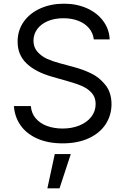

<svg xmlns="http://www.w3.org/2000/svg" viewBox="-20 -757 674 1031"><path d="M483.7 -545.5Q479.4 -580.6 457.4 -606.4Q435.4 -632.1 399.9 -645.6Q364.3 -659.1 320.3 -659.1Q272.7 -659.1 236.2 -643.5Q199.6 -627.8 179.7 -600.3Q159.8 -572.8 159.8 -538.4Q159.8 -502.5 181.8 -478.2Q203.8 -453.8 234 -440.5Q264.2 -427.2 300.4 -417.6L374.3 -397.7Q425.1 -384.2 469.1 -363.1Q513.1 -342 546 -301Q578.8 -259.9 578.8 -197.4Q578.5 -137.8 547.4 -90Q516.3 -42.3 456.9 -14.7Q397.4 12.8 316.1 12.8Q239 12.8 181.5 -12.3Q123.9 -37.3 91.4 -82.6Q58.9 -127.8 54.7 -187.5H145.6Q148.8 -147.7 172.6 -120.6Q196.4 -93.4 233.8 -80.1Q271.3 -66.8 316.1 -66.8Q366.1 -66.8 406.6 -83.3Q447.1 -99.8 470.3 -129.8Q493.6 -159.8 493.6 -198.9Q493.6 -233 474.3 -255.9Q454.9 -278.8 424.4 -293Q393.8 -307.2 348.7 -319.6L259.2 -345.2Q169.7 -370.7 122 -416.9Q74.2 -463.1 74.6 -534.1Q74.6 -593.8 107.2 -640.1Q139.9 -686.4 196.7 -711.8Q253.6 -737.2 323.2 -737.2Q392 -737.2 447.3 -712.4Q502.5 -687.5 534.6 -643.6Q566.8 -599.8 568.9 -545.5ZM299.7 254.3H234.4L274.1 70.3H360.1Z"/></svg>

Font: Riot Sans
Style: Regular
Weight: 400
Designer: Rasmus Andersson
Foundry: rsms
Version: Version 4.001